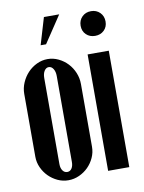

<svg xmlns="http://www.w3.org/2000/svg" viewBox="-80 -737 602 804"><g transform="rotate(-10 221.0 -335.5)"><path d="M147 -505Q171 -505 193 -494.5Q215 -484 231.5 -466.5Q248 -449 257.5 -426Q267 -403 267 -378V-111Q267 -87 257 -65Q247 -43 230.5 -26.5Q214 -10 192 0Q170 10 146 10Q122 10 100.5 0Q79 -10 62.5 -26.5Q46 -43 36 -65Q26 -87 26 -111V-378Q26 -403 36 -426Q46 -449 62.5 -466.5Q79 -484 101 -494.5Q123 -505 147 -505ZM146 -471Q135 -471 127.5 -459.5Q120 -448 120 -429V-63Q120 -46 127.5 -35.5Q135 -25 147 -25Q159 -25 166 -35.5Q173 -46 173 -63V-429Q173 -447 165.5 -459Q158 -471 146 -471ZM129 -567 163 -681H228L152 -567Z M308 -618Q308 -641 323 -656Q338 -671 361 -671Q384 -671 399 -656Q414 -641 414 -618Q414 -595 399 -580.5Q384 -566 361 -566Q338 -566 323 -580.5Q308 -595 308 -618ZM406 -495V0H316V-495Z"/></g></svg>

Font: Moniqa ExtBd Cond Paragraph
Style: Regular
Weight: 800
Width: 3
Designer: Rajesh Rajput
Foundry: Rajesh Rajput
Version: Version 1.000